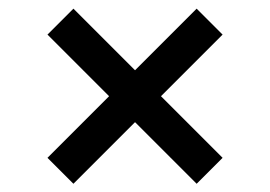

<svg xmlns="http://www.w3.org/2000/svg" viewBox="-20 -578 640 455"><path d="M92.5 -204 154 -142.5 300 -288.5 446 -142.5 507.5 -204 361.5 -350 507.5 -496 446 -557.5 300 -411.5 154 -557.5 92.5 -496 238.5 -350Z"/></svg>

Font: MCL Standard
Style: Regular
Weight: 400
Designer: Květoslav Bartoš
Foundry: Florian Karsten
Version: Version 1.001;Glyphs 3.2.3 (3260)